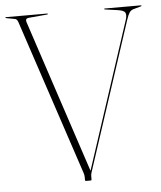

<svg xmlns="http://www.w3.org/2000/svg" viewBox="-53 -745 664 790"><g transform="rotate(-5 279.0 -350.0)"><path d="M406.5 -698Q406.5 -700 408.5 -700H558.5Q560.5 -700 560.5 -698Q560.5 -697 558.5 -696L526.5 -687Q516 -684 510 -675.2Q504 -666.5 497.5 -647L295.5 -31Q293.5 -25 293.5 -16V-5Q293.5 0 289.5 0H270.5Q266.5 0 266.5 -5V-16Q266.5 -24.5 263.5 -33L50.5 -674Q46 -687.5 38.5 -689L1.5 -696Q-1.5 -697 -1.5 -698Q-1.5 -700 0.5 -700H171.5Q173.5 -700 173.5 -698Q173.5 -696 170.5 -696L93.5 -689Q78.5 -687.5 83.5 -672L292.5 -40L491.5 -647Q497.5 -666 492 -675.8Q486.5 -685.5 459.5 -689L409.5 -696Q406.5 -697 406.5 -698Z"/></g></svg>

Font: Fraunces 144pt S000 Thin
Style: Regular
Weight: 100
Version: Version 1.000; ttfautohint (v1.8.3)